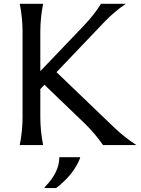

<svg xmlns="http://www.w3.org/2000/svg" viewBox="-20 -757 734 1002"><path d="M83 0Q97.7 -73.2 97.7 -146.5V-590.8Q97.7 -664.1 83 -737.3H205.1Q190.4 -664.1 190.4 -590.8V-385.7L416 -621.6Q469.7 -677.7 507.3 -737.3H636.7Q574.7 -694.8 524.4 -642.1L274.9 -380.4L576.2 -91.3Q630.9 -39.1 691.9 0H517.6Q473.1 -63.5 422.4 -112.3L211.9 -314.5L190.4 -292V-146.5Q190.4 -73.2 205.1 0ZM397.9 63.5V68.4Q364.7 153.8 272.9 224.6H212.9V219.7Q289.6 143.6 289.6 63.5Z"/></svg>

Font: Classica
Style: Book
Weight: 400
Designer: Wojciech Kalinowski "wmk69" (wmk69@o2.pl)
Foundry: Wojciech Kalinowski "wmk69" (wmk69@o2.pl)
Version: Version 2.1.1; 2021-05-14